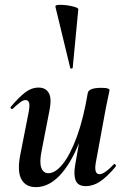

<svg xmlns="http://www.w3.org/2000/svg" viewBox="-20 -754 516 787"><path d="M127 13Q85 13 67.5 -19.5Q50 -52 63 -119L98 -297Q103 -326 98.5 -335Q94 -344 85 -344Q75 -344 62 -334Q49 -324 33 -309Q29 -305 25 -309Q21 -313 25 -317Q57 -355 83 -375Q109 -395 138 -395Q168 -395 180.5 -372Q193 -349 182 -297L151 -138Q141 -90 149 -67Q157 -44 178 -44Q207 -44 237.5 -82Q268 -120 295 -193.5Q322 -267 340 -374L358 -373Q339 -255 304 -168Q269 -81 224 -34Q179 13 127 13ZM332 9Q300 9 290.5 -13.5Q281 -36 288 -77L340 -374Q345 -394 396 -394Q416 -394 422.5 -391Q429 -388 429 -386Q429 -382 424 -360Q419 -338 414 -312L373 -89Q364 -40 388 -40Q398 -40 412.5 -50Q427 -60 446 -80Q449 -84 453 -79.5Q457 -75 454 -71Q418 -28 389.5 -9.5Q361 9 332 9ZM268 -475 207 -727Q206 -733 220 -734Q234 -735 253 -732.5Q272 -730 286.5 -725.5Q301 -721 301 -716L278 -476Q278 -474 273.5 -473Q269 -472 268 -475Z"/></svg>

Font: Cormorant
Style: Bold Italic
Weight: 700
Italic angle: -10°
Designer: Christian Thalmann (Catharsis Fonts)
Foundry: Catharsis Fonts
Version: Version 4.000